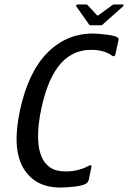

<svg xmlns="http://www.w3.org/2000/svg" viewBox="-20 -830 573 859"><path d="M377 -25Q373 -9 353 -3Q338 2 317.5 4.5Q297 7 278.5 8Q260 9 250 9Q136 9 84.5 -78Q33 -165 69 -335Q106 -507 191.5 -593.5Q277 -680 396 -680Q406 -680 424 -678.5Q442 -677 461.5 -674.5Q481 -672 494 -668Q503 -665 507.5 -661Q512 -657 510 -650L497 -590Q493 -570 477 -584Q463 -594 440 -600.5Q417 -607 389 -607Q340 -607 302.5 -586.5Q265 -566 238.5 -529.5Q212 -493 194.5 -446.5Q177 -400 166 -349Q158 -314 153.5 -275Q149 -236 151 -198.5Q153 -161 165.5 -130Q178 -99 204 -81Q230 -63 274 -63Q303 -63 329 -69.5Q355 -76 368 -84Q383 -92 387 -90.5Q391 -89 388 -78ZM384 -717Q380 -717 378 -721L321 -802Q320 -805 321.5 -807.5Q323 -810 327 -810H366Q371 -810 373 -806L413 -763Q416 -758 422 -763L481 -806Q485 -810 490 -810H529Q533 -810 533 -807.5Q533 -805 531 -802L440 -721Q437 -717 432 -717Z"/></svg>

Font: Glory Thin Medium
Style: Italic
Weight: 500
Italic angle: -12°
Version: Version 1.011